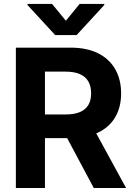

<svg xmlns="http://www.w3.org/2000/svg" viewBox="-20 -947 672 967"><path d="M59.9 -707H336.6Q416.5 -707 473.5 -678.9Q530.5 -650.7 560.2 -598.6Q590 -546.5 590 -476.5Q590 -407 559.9 -356.2Q529.9 -305.3 471.9 -278.3Q413.8 -251.2 333.2 -251.2H145.9V-370.5H309.9Q354 -370.5 382.3 -382.5Q410.6 -394.5 424.8 -417.9Q438.9 -441.3 438.9 -476.5Q438.9 -512.8 424.8 -537.1Q410.6 -561.4 381.8 -573.9Q353 -586.3 309.5 -586.3H206.4V0H59.9ZM615.1 0H452.3L280.9 -321.3H439.6ZM311.8 -842.5 380.9 -927.1H505.2V-921.8L366 -770.5H257.7L118.5 -921.8V-927.1H242.3Z"/></svg>

Font: Pretendard Std Variable
Style: Regular
Weight: 400
Designer: Base glyphs from Inter by Rasmus Andersson; Hangeul glyphs from Noto Sans CJK(Source Han Sans) by Jang Soo-young and Kan
Foundry: Kil Hyung-jin
Version: Version 1.309;Glyphs 3.2 (3225)